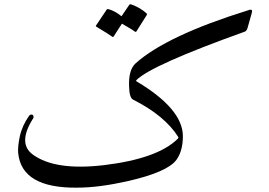

<svg xmlns="http://www.w3.org/2000/svg" viewBox="-20 -799 1242 885"><path d="M576 -777Q578 -780 584 -779Q604 -772 621.5 -762Q639 -752 655 -738Q659 -734 656 -729L608 -653Q606 -650 599 -655Q596 -658 582 -666.5Q568 -675 542 -690L504 -631Q501 -626 494 -632Q490 -635 473 -646Q456 -657 424 -676Q420 -679 423 -682L472 -755Q474 -758 480 -757Q497 -752 512 -743.5Q527 -735 540 -724ZM800 -160Q803 -163 802 -167Q740 -266 593 -340Q576 -349 575 -402Q572 -477 605 -507Q748 -635 1125 -752Q1129 -754 1131.5 -754Q1134 -754 1136 -754Q1142 -754 1142 -748Q1142 -745 1141 -741L1121 -670Q1117 -656 1108 -653Q678 -499 609 -430Q605 -426 611 -423Q822 -297 823 -172Q823 -103 793 -62Q751 -5 564 37Q501 51 443.5 58.5Q386 66 333 66Q81 68 64 -92Q61 -121 71 -169Q82 -220 114 -265Q118 -271 125 -271Q132 -271 134 -264Q136 -257 132 -252Q60 -138 132 -86Q236 -11 461 -38Q708 -68 800 -160Z"/></svg>

Font: Amiri
Style: Regular
Weight: 400
Designer: Khaled Hosny
Version: Version 0.114